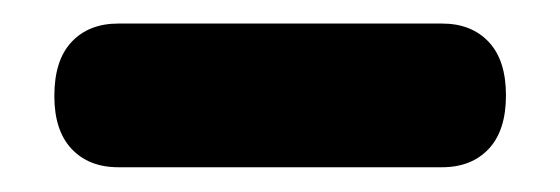

<svg xmlns="http://www.w3.org/2000/svg" viewBox="-20 -688 464 159"><path d="M25 -608.5Q25 -638 39.2 -653.2Q53.5 -668.5 78 -668.5H346Q370.5 -668.5 384.8 -653.2Q399 -638 399 -609Q399 -580 384.8 -564.8Q370.5 -549.5 346 -549.5H78Q53.5 -549.5 39.2 -564.8Q25 -580 25 -608.5Z"/></svg>

Font: Fraunces 9pt S100 Black
Style: Regular
Weight: 900
Version: Version 1.000; ttfautohint (v1.8.3)